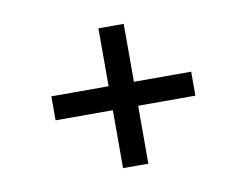

<svg xmlns="http://www.w3.org/2000/svg" viewBox="-55 -634 730 568"><g transform="rotate(-10 310.0 -350.0)"><path d="M272 -140V-314H100V-386H272V-560H348V-386H520V-314H348V-140Z"/></g></svg>

Font: Space Grotesk
Style: Regular
Weight: 400
Designer: Florian Karsten
Foundry: Florian Karsten
Version: Version 2.000